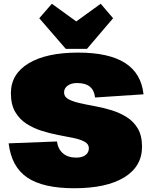

<svg xmlns="http://www.w3.org/2000/svg" viewBox="-20 -993 810 1022"><path d="M375 9Q209 9 125 -48Q41 -105 26 -230L283 -240Q289 -199 315.5 -176.5Q342 -154 386 -154Q417 -154 435 -167.5Q453 -181 453 -204Q453 -226 430.5 -238.5Q408 -251 371 -258.5Q334 -266 289.5 -274.5Q245 -283 201 -297Q157 -311 120 -335Q83 -359 60.5 -398Q38 -437 38 -497Q38 -599 132.5 -656Q227 -713 396 -713Q559 -713 645.5 -658Q732 -603 744 -491L486 -474Q482 -512 458.5 -531.5Q435 -551 390 -551Q359 -551 340 -537Q321 -523 321 -501Q321 -478 343.5 -465.5Q366 -453 403 -444.5Q440 -436 484.5 -428Q529 -420 573 -406.5Q617 -393 654 -370Q691 -347 713.5 -309Q736 -271 736 -212Q736 -107 641.5 -49Q547 9 375 9ZM582 -896 443 -733H330L189 -896L256 -973L462 -824H310L516 -973Z"/></svg>

Font: Pathway Extreme 28pt Black
Style: Regular
Weight: 900
Designer: Eduardo Rodriguez Tunni
Foundry: Eduardo Rodriguez Tunni
Version: Version 1.001;gftools[0.9.26]